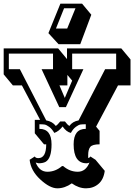

<svg xmlns="http://www.w3.org/2000/svg" viewBox="-20 -963 760 1043"><path d="M169 -312H198L99 -499H50L0 -559V-700H296L344 -642V-700H639L689 -640V-499H621L502 -275L521 -252V-179Q482 -179 470.5 -165Q459 -151 459 -120V-105Q466 -105 471 -113L499 -95L549 -35Q543 12 515 36Q487 60 447.5 60Q408 60 370 33Q332 60 291.5 60Q251 60 199 12Q147 -36 141 -95L169 -113Q173 -104 188 -104Q231 -104 231 -179H219L169 -239ZM283 -279Q293 -285 307 -303H333Q346 -285 357 -279Q374 -303 407 -309L551 -587H611V-672H372V-587H433L338 -381H302L206 -587H268V-672H28V-587H88L231 -309Q265 -303 283 -279ZM323 -61Q359 -30 402.5 -30Q446 -30 466 -80Q459 -76 450 -76Q380 -76 380 -179Q380 -263 446 -263V-288Q427 -288 417 -286.5Q407 -285 392 -274Q377 -263 365 -241Q341 -246 320 -276Q299 -249 275 -241Q262 -263 247 -274Q232 -285 222 -286.5Q212 -288 194 -288V-263Q260 -263 260 -179Q260 -103 228 -84Q213 -76 190 -76L174 -80Q194 -30 237.5 -30Q281 -30 317 -61ZM346 -499H303L332 -431L372 -525L346 -556ZM416 -723H298L243 -783L308 -943H426L476 -883ZM284 -808H345L390 -918H328Z"/></svg>

Font: Ewert
Style: Regular
Weight: 400
Designer: Johan Kallas, Mihkel Virkus
Foundry: Johan Kallas, Mihkel Virkus
Version: Version 1.001